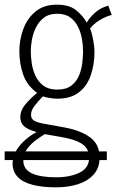

<svg xmlns="http://www.w3.org/2000/svg" viewBox="-39 -607 499 823"><path d="M202 196Q142 196 100 185Q58 174 36.5 151Q15 128 15 94Q15 64 30.5 38.5Q46 13 69.5 -7.5Q93 -28 118 -41Q81 -51 64.5 -65.5Q48 -80 48 -105Q48 -133 68 -157.5Q88 -182 120 -209Q77 -240 60.5 -287Q44 -334 44 -388Q44 -436 60.5 -481.5Q77 -527 112.5 -557Q148 -587 205 -587Q258 -587 287.5 -563Q317 -539 333 -510Q343 -529 365 -549.5Q387 -570 411 -578L425 -583L440 -543Q423 -539 405 -530Q387 -521 372 -509.5Q357 -498 347 -485Q355 -466 360.5 -435.5Q366 -405 366 -387Q366 -330 350 -284Q334 -238 299 -211Q264 -184 207 -184Q191 -184 173.5 -187Q156 -190 145 -194Q126 -175 110 -154.5Q94 -134 94 -115Q94 -99 105.5 -91Q117 -83 142 -78L236 -61Q307 -48 347.5 -18Q388 12 388 68Q388 113 362 141.5Q336 170 294 183Q252 196 202 196ZM-19 79V42H419V79ZM202 153Q261 153 302 133Q343 113 343 69Q343 48 333.5 31Q324 14 297 1Q270 -12 216 -21L153 -32Q136 -22 114.5 -6Q93 10 77 31.5Q61 53 61 81Q61 119 97.5 136Q134 153 202 153ZM207 -223Q244 -223 266 -239.5Q288 -256 299 -281.5Q310 -307 313.5 -335.5Q317 -364 317 -388Q317 -411 312.5 -438.5Q308 -466 296 -491Q284 -516 262.5 -532Q241 -548 206 -548Q171 -548 149 -531Q127 -514 114.5 -488Q102 -462 97.5 -435Q93 -408 93 -388Q93 -365 97 -336.5Q101 -308 113 -282Q125 -256 147.5 -239.5Q170 -223 207 -223Z"/></svg>

Font: Oswald ExtraLight
Style: Regular
Weight: 250
Designer: Vernon Adams
Foundry: Vernon Adams
Version: Version 4.100; ttfautohint (v1.8.1.43-b0c9)